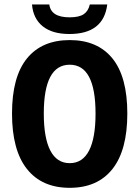

<svg xmlns="http://www.w3.org/2000/svg" viewBox="-20 -853 640 882"><path d="M564.9 -331.5Q564.9 -163.1 496.6 -76.7Q428.2 9.8 300.3 9.8Q172.4 9.8 103.8 -76.7Q35.2 -163.1 35.2 -331.5Q35.2 -500 103.8 -584.5Q172.4 -668.9 300.3 -668.9Q428.2 -668.9 496.6 -584.5Q564.9 -500 564.9 -331.5ZM418.9 -331.5Q418.9 -555.7 300.3 -555.7Q181.2 -555.7 181.2 -331.5Q181.2 -219.2 211.2 -161.4Q241.2 -103.5 300.3 -103.5Q359.4 -103.5 389.2 -161.4Q418.9 -219.2 418.9 -331.5ZM298.8 -696.8Q220.2 -696.8 176.3 -732.2Q132.3 -767.6 127 -832.5H206.5Q213.9 -773.4 299.8 -773.4Q342.8 -773.4 364.3 -787.6Q385.7 -801.8 392.6 -832.5H472.7Q456.1 -696.8 298.8 -696.8Z"/></svg>

Font: Liberation Mono
Style: Bold
Weight: 700
Monospace: yes
Designer: Steve Matteson
Foundry: Ascender Corporation
Version: Version 2.1.5